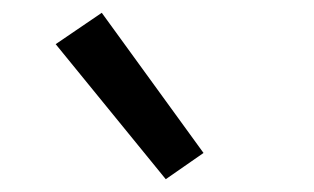

<svg xmlns="http://www.w3.org/2000/svg" viewBox="-20 -822 490 300"><path d="M239 -542 67 -753 139 -802 298 -583Z"/></svg>

Font: Iosevka Aile
Style: Regular
Weight: 400
Designer: Belleve Invis
Foundry: Belleve Invis
Version: Version 28.0.1; ttfautohint (v1.8.4)